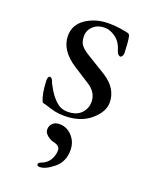

<svg xmlns="http://www.w3.org/2000/svg" viewBox="-138 -535 706 887"><g transform="rotate(20 215.0 -91.5)"><path d="M167 275Q154 275 154 266Q154 258 168 253Q195 243 208 220.5Q221 198 221 174Q221 152 191 145Q172 141 156.5 128Q141 115 141 100Q141 81 153.5 69Q166 57 187 57Q223 57 249 85Q275 113 275 154Q275 210 235.5 242.5Q196 275 167 275ZM200 -9Q244 -9 267 -32.5Q290 -56 290 -90Q290 -136 244 -165L166 -215Q83 -268 83 -340Q83 -395 130.5 -426.5Q178 -458 241 -458Q262 -458 281.5 -456Q301 -454 317.5 -450.5Q334 -447 336 -447Q347 -445 349 -433Q354 -411 356 -352Q356 -346 352 -339Q348 -332 343 -332Q337 -332 331.5 -338Q326 -344 324 -352Q312 -394 284.5 -413.5Q257 -433 232 -433Q197 -433 175 -413Q153 -393 153 -364Q153 -334 166.5 -318Q180 -302 214 -282L299 -230Q370 -185 370 -115Q370 -69 321 -27.5Q272 14 193 14Q169 14 149.5 10Q130 6 112.5 0Q95 -6 88 -7Q83 -8 81 -9Q79 -10 78 -12L77 -15Q63 -44 60 -110Q60 -133 70 -133Q75 -133 78.5 -129.5Q82 -126 86 -117L89 -108Q90 -107 94.5 -98.5Q99 -90 101 -86.5Q103 -83 108.5 -74Q114 -65 117.5 -60.5Q121 -56 127.5 -48Q134 -40 139 -35.5Q144 -31 151.5 -25Q159 -19 166 -16Q173 -13 182 -11Q191 -9 200 -9Z"/></g></svg>

Font: EB Garamond SC 12
Style: Regular
Weight: 400
Version: Version 0.016 ; ttfautohint (v0.97) -l 8 -r 50 -G 200 -x 0 -